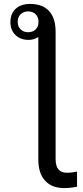

<svg xmlns="http://www.w3.org/2000/svg" viewBox="-20 -749 420 977"><path d="M33 -636Q33 -680 60 -704.5Q87 -729 133 -729Q197 -729 230 -692.5Q263 -656 263 -588V61Q263 130 320 130Q346 130 372 124V201Q340 208 306 208Q244 208 209.5 170.5Q175 133 175 63V-561Q154 -546 125 -546Q84 -546 58.5 -571Q33 -596 33 -636ZM123 -585Q147 -585 161.5 -599.5Q176 -614 176 -638Q176 -662 161.5 -676.5Q147 -691 123 -691Q100 -691 85 -676.5Q70 -662 70 -638Q70 -614 85 -599.5Q100 -585 123 -585Z"/></svg>

Font: Libra Sans
Style: Regular
Weight: 400
Foundry: Context Ltd
Version: Version 1.002